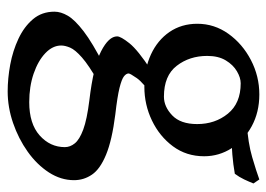

<svg xmlns="http://www.w3.org/2000/svg" viewBox="-120 -364 712 513"><g transform="rotate(90 236.5 -107.0)"><path d="M460.9 51.8Q460.9 86.9 440.2 118.9Q419.4 150.9 384.8 175.5Q350.1 200.2 308.1 214.6Q266.1 229 223.6 229Q189.5 229 152.3 222.2Q115.2 215.3 83 200.2Q50.8 185.1 30.8 161.4Q10.7 137.7 10.7 104Q10.7 86.9 21.5 68.4Q32.2 49.8 63 26.1Q93.8 2.4 153.8 -28.3Q153.8 -28.3 164.6 -27.3Q175.3 -26.4 186.5 -23.2Q197.8 -20 199.2 -13.7Q153.8 12.2 133.1 30.5Q112.3 48.8 106.7 62.3Q101.1 75.7 101.1 85.9Q101.1 108.9 121.6 128.4Q142.1 147.9 176.5 159.7Q210.9 171.4 252.4 171.4Q310.1 171.4 341.3 143.6Q372.6 115.7 372.6 76.2Q372.6 62 362.5 49.6Q352.5 37.1 325.7 27.1Q298.8 17.1 247.1 10.7Q156.7 0 116.7 -20.5Q76.7 -41 76.7 -63.5Q76.7 -73.2 95 -96.2Q113.3 -119.1 166.5 -153.8L240.7 -161.6Q200.7 -133.8 188.2 -116Q175.8 -98.1 175.8 -94.2Q175.8 -87.9 183.3 -81.8Q190.9 -75.7 214.4 -69.8Q237.8 -64 285.2 -58.6Q354.5 -49.8 392.8 -33.9Q431.2 -18.1 446 3.7Q460.9 25.4 460.9 51.8ZM469.7 -427.7Q465.3 -416.5 459 -403.1Q452.6 -389.6 443.8 -377.9Q418.9 -373.5 392.6 -371.3Q366.2 -369.1 327.6 -370.6L307.6 -409.7Q361.3 -413.1 399.4 -424.3Q437.5 -435.5 459 -443.4ZM397 -295.9Q397 -248.5 370.4 -212.6Q343.8 -176.8 301.5 -156.5Q259.3 -136.2 211.4 -136.2Q163.1 -136.2 125 -153.8Q86.9 -171.4 64.9 -203.4Q43 -235.4 43 -277.8Q43 -323.2 69.8 -360.8Q96.7 -398.4 139.9 -420.9Q183.1 -443.4 231.9 -443.4Q279.3 -443.4 316.7 -423.1Q354 -402.8 375.5 -369.4Q397 -335.9 397 -295.9ZM311 -277.3Q311 -325.2 283.2 -359.4Q255.4 -393.6 202.1 -393.6Q187 -393.6 169.9 -383.5Q152.8 -373.5 140.9 -353.8Q128.9 -334 128.9 -304.2Q128.9 -256.8 155.3 -222.7Q181.6 -188.5 237.8 -188.5Q264.6 -188.5 287.8 -210.7Q311 -232.9 311 -277.3Z"/></g></svg>

Font: Namdhinggo Medium
Style: Regular
Weight: 500
Designer: Victor Gaultney
Foundry: SIL International
Version: Version 3.001